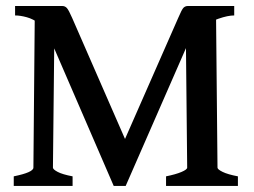

<svg xmlns="http://www.w3.org/2000/svg" viewBox="-20 -614 840 634"><path d="M528.3 0V-31.7Q560.1 -38.1 579.1 -46.1Q598.1 -54.2 598.1 -60.5L593.3 -534.7L693.4 -561.5L698.2 -60.5Q698.2 -54.7 715.1 -46.4Q731.9 -38.1 765.6 -31.7V0ZM753.4 -563Q732.4 -563 701.4 -552.2Q670.4 -541.5 643.3 -523.7Q616.2 -505.9 606.9 -484.4L395 0H393.1Q382.3 -59.6 377.4 -84.2Q372.6 -108.9 378.9 -123.5L568.4 -554.7Q580.1 -582.5 585.9 -588.4Q591.8 -594.2 600.6 -594.2H753.4ZM406.2 -124.5Q412.6 -109.9 408.7 -84.7Q404.8 -59.6 393.1 0H355.5L142.6 -492.2Q129.9 -520.5 109.9 -535.9Q89.8 -551.3 68.4 -557.1Q46.9 -563 29.8 -563V-594.2H185.5Q194.8 -594.2 200.9 -587.4Q207 -580.6 218.3 -554.7ZM25.4 0V-31.7Q90.3 -44.9 90.3 -60.5L94.7 -553.2L160.2 -564.9L154.8 -60.5Q154.8 -54.7 170.4 -46.4Q186 -38.1 219.7 -31.7V0Z"/></svg>

Font: Namdhinggo SemiBold
Style: Regular
Weight: 600
Designer: Victor Gaultney
Foundry: SIL International
Version: Version 3.001